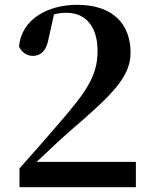

<svg xmlns="http://www.w3.org/2000/svg" viewBox="-20 -777 634 797"><path d="M61 0H544V-105H132C184 -154 235 -202 266 -229C440 -379 522 -455 522 -558C522 -676 450 -757 300 -757C178 -757 69 -697 59 -584C69 -561 91 -545 116 -545C144 -545 172 -560 182 -618L204 -717C221 -722 238 -724 255 -724C337 -724 385 -666 385 -565C385 -463 338 -396 230 -271C181 -214 122 -146 61 -78Z"/></svg>

Font: Noto Serif CJK HK
Style: Bold
Weight: 700
Designer: Ryoko NISHIZUKA 西塚涼子 (kana & ideographs); Frank Grießhammer (Latin, Greek & Cyrillic); Wenlong ZHANG 张文龙 (bopomofo); San
Foundry: Adobe
Version: Version 2.001;hotconv 1.1.0;makeotfexe 2.6.0